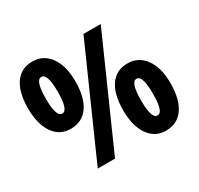

<svg xmlns="http://www.w3.org/2000/svg" viewBox="-154 -912 1147 1108"><g transform="rotate(-30 419.5 -358.0)"><path d="M183 -724Q256 -724 299 -664.5Q342 -605 342 -501Q342 -394 301 -335Q260 -276 183 -276Q110 -276 68.5 -336.5Q27 -397 27 -501Q27 -608 67.5 -666Q108 -724 183 -724ZM634 -714 317 0H202L519 -714ZM184 -621Q144 -621 144 -499Q144 -377 184 -377Q224 -377 224 -499Q224 -621 184 -621ZM653 -440Q726 -440 769 -380.5Q812 -321 812 -217Q812 -110 771 -51Q730 8 653 8Q581 8 539 -52.5Q497 -113 497 -217Q497 -324 537.5 -382Q578 -440 653 -440ZM654 -337Q615 -337 615 -215Q615 -93 654 -93Q676 -93 685 -125.5Q694 -158 694 -215Q694 -272 685 -304.5Q676 -337 654 -337Z"/></g></svg>

Font: Noto Sans Lao UI Cond ExtBd
Style: Regular
Weight: 800
Width: 3
Designer: Monotype Design Team
Foundry: Monotype Imaging Inc.
Version: Version 2.000; ttfautohint (v1.8.4.7-5d5b)